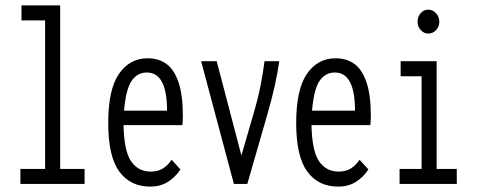

<svg xmlns="http://www.w3.org/2000/svg" viewBox="-20 -685 1790 715"><path d="M56 0V-56H148V-609H60V-665H204V-56H295V0Z M540 10Q465 10 424 -46.5Q383 -103 383 -227Q383 -352 423 -410Q463 -468 530 -468Q570 -468 599 -447.5Q628 -427 644.5 -379.5Q661 -332 661 -251Q661 -235 659 -219H440Q442 -122 468.5 -84Q495 -46 541 -46Q568 -46 586.5 -57.5Q605 -69 619 -90L652 -54Q632 -24 604 -7Q576 10 540 10ZM442 -273H602Q602 -415 527 -415Q492 -415 470.5 -384.5Q449 -354 442 -273Z M851 0 729 -457H787L879 -106L926 -268Q942 -323 951 -370Q960 -417 965 -457H1020Q1014 -415 1003 -365Q992 -315 975 -257L901 0Z M1240 10Q1165 10 1124 -46.5Q1083 -103 1083 -227Q1083 -352 1123 -410Q1163 -468 1230 -468Q1270 -468 1299 -447.5Q1328 -427 1344.5 -379.5Q1361 -332 1361 -251Q1361 -235 1359 -219H1140Q1142 -122 1168.5 -84Q1195 -46 1241 -46Q1268 -46 1286.5 -57.5Q1305 -69 1319 -90L1352 -54Q1332 -24 1304 -7Q1276 10 1240 10ZM1142 -273H1302Q1302 -415 1227 -415Q1192 -415 1170.5 -384.5Q1149 -354 1142 -273Z M1468 0V-56H1550V-401H1472V-457H1606V-56H1681V0ZM1575 -560Q1559 -560 1547 -573Q1535 -586 1535 -604Q1535 -623 1546.5 -636Q1558 -649 1575 -649Q1592 -649 1604 -635.5Q1616 -622 1616 -604Q1616 -586 1604 -573Q1592 -560 1575 -560Z"/></svg>

Font: Inconsolata ExtraCondensed
Style: Regular
Weight: 400
Width: 2
Monospace: yes
Designer: Raph Levien, Cyreal, Brenton Simpson
Foundry: Raph Levien, Cyreal, Google
Version: Version 3.000; ttfautohint (v1.8.2.53-6de2)